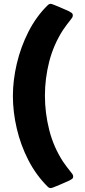

<svg xmlns="http://www.w3.org/2000/svg" viewBox="-20 -799 438 989"><path d="M46.4 -304.7Q46.4 -385.7 66.7 -471.7Q86.9 -557.6 126.7 -635.7Q166.5 -713.9 225.1 -771.5Q232.9 -779.3 241.7 -779.3Q244.6 -779.3 257.8 -774.2Q271 -769 287.6 -762Q304.2 -754.9 317.9 -748.8Q331.5 -742.7 335.9 -740.7Q342.3 -737.3 348.6 -732.9Q355 -728.5 355 -720.2Q355 -713.9 352.1 -708.7Q349.1 -703.6 345.2 -699.2Q334.5 -685.5 324.2 -672.1Q314 -658.7 304.2 -644Q255.9 -568.8 233.6 -481.9Q211.4 -395 211.4 -306.2Q211.4 -217.3 233.6 -129.4Q255.9 -41.5 304.7 33.7Q314.5 48.3 325 61.8Q335.4 75.2 346.2 88.9Q350.1 93.3 353.5 98.6Q356.9 104 356.9 110.4Q356.9 118.7 350.3 123.3Q343.8 127.9 337.4 130.9Q333 132.8 318.8 139.2Q304.7 145.5 288.1 152.6Q271.5 159.7 258.3 164.8Q245.1 169.9 241.7 169.9Q232.9 169.9 225.6 162.6Q166 103.5 126.2 26.1Q86.4 -51.3 66.4 -137Q46.4 -222.7 46.4 -304.7Z"/></svg>

Font: Belanosima SemiBold
Style: Regular
Weight: 600
Designer: The DocRepair Project, Santiago Orozco
Foundry: Google
Version: Version 2.000